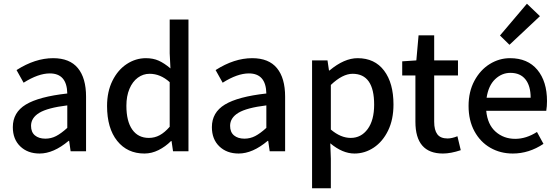

<svg xmlns="http://www.w3.org/2000/svg" viewBox="-20 -814 3000 1033"><path d="M49 -130Q49 -209 119 -251.5Q189 -294 342 -311Q340 -419 248 -419Q186 -419 107 -369L69 -437Q169 -501 266 -501Q355 -501 399 -447.5Q443 -394 443 -294V0H360L352 -56H349Q268 12 193 12Q129 12 89 -26.5Q49 -65 49 -130ZM342 -126V-247Q236 -234 191.5 -207Q147 -180 147 -137Q147 -103 168 -85.5Q189 -68 224 -68Q255 -68 282 -82Q309 -96 342 -126Z M556 -244Q556 -321 585 -379.5Q614 -438 662 -469.5Q710 -501 765 -501Q804 -501 834 -487.5Q864 -474 897 -446L893 -527V-709H994V0H911L903 -55H900Q870 -25 833 -6.5Q796 12 757 12Q665 12 610.5 -56Q556 -124 556 -244ZM893 -132V-372Q843 -417 785 -417Q750 -417 721.5 -396Q693 -375 676.5 -336Q660 -297 660 -245Q660 -162 691.5 -117Q723 -72 781 -72Q812 -72 839 -86.5Q866 -101 893 -132Z M1120 -130Q1120 -209 1190 -251.5Q1260 -294 1413 -311Q1411 -419 1319 -419Q1257 -419 1178 -369L1140 -437Q1240 -501 1337 -501Q1426 -501 1470 -447.5Q1514 -394 1514 -294V0H1431L1423 -56H1420Q1339 12 1264 12Q1200 12 1160 -26.5Q1120 -65 1120 -130ZM1413 -126V-247Q1307 -234 1262.5 -207Q1218 -180 1218 -137Q1218 -103 1239 -85.5Q1260 -68 1295 -68Q1326 -68 1353 -82Q1380 -96 1413 -126Z M1659 -489H1742L1750 -435H1753Q1832 -501 1904 -501Q1996 -501 2046.5 -434Q2097 -367 2097 -252Q2097 -171 2068 -111.5Q2039 -52 1991 -20Q1943 12 1887 12Q1823 12 1757 -43L1760 40V199H1659ZM1993 -251Q1993 -417 1877 -417Q1823 -417 1760 -357V-117Q1813 -72 1867 -72Q1923 -72 1958 -119.5Q1993 -167 1993 -251Z M2215 -159V-408H2144V-484L2220 -489L2232 -624H2316V-489H2444V-408H2316V-159Q2316 -114 2333 -91.5Q2350 -69 2388 -69Q2411 -69 2441 -81L2459 -6Q2405 12 2363 12Q2215 12 2215 -159Z M2501 0ZM2919 -218H2596Q2603 -144 2646.5 -105.5Q2690 -67 2752 -67Q2811 -67 2869 -104L2904 -40Q2826 12 2739 12Q2672 12 2618 -19Q2564 -50 2532.5 -108Q2501 -166 2501 -244Q2501 -321 2532.5 -379.5Q2564 -438 2615 -469.5Q2666 -501 2724 -501Q2819 -501 2871 -438.5Q2923 -376 2923 -270Q2923 -242 2919 -218ZM2835 -288Q2835 -352 2807 -387Q2779 -422 2726 -422Q2680 -422 2644 -388Q2608 -354 2598 -288ZM2670 -623 2815 -794 2885 -727 2721 -573Z"/></svg>

Font: Assistant SemiBold
Style: Regular
Weight: 600
Designer: Hebrew By Ben Nathan, Latin by Paul Hunt
Version: Version 2.001; ttfautohint (v1.6)